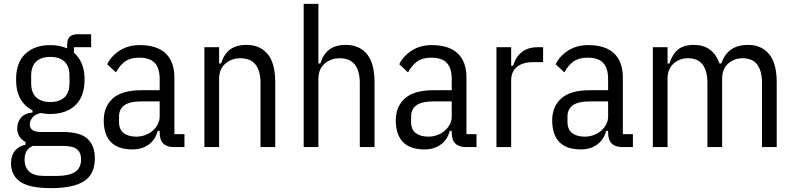

<svg xmlns="http://www.w3.org/2000/svg" viewBox="-20 -760 4104 992"><path d="M470 58Q470 140 414.5 176Q359 212 243 212Q132 212 84.5 179Q37 146 37 84Q37 42 58 18Q79 -6 112 -12V-26Q92 -37 80.5 -54.5Q69 -72 69 -96Q69 -128 87.5 -151Q106 -174 148 -179V-190Q108 -210 85.5 -249.5Q63 -289 63 -349Q63 -437 111 -482Q159 -527 240 -527Q288 -527 327 -510V-528Q327 -557 340 -570Q353 -583 382 -583H451V-516H362V-488Q388 -465 402.5 -431Q417 -397 417 -349Q417 -261 369 -216Q321 -171 240 -171Q216 -171 191 -176Q163 -171 148.5 -153.5Q134 -136 134 -118Q134 -98 148 -88Q162 -78 194 -78H307Q394 -78 432 -43Q470 -8 470 58ZM399 63Q399 29 378 11.5Q357 -6 306 -6H149Q126 5 116.5 22Q107 39 107 65Q107 104 131 126.5Q155 149 208 149H274Q336 149 367.5 128.5Q399 108 399 63ZM240 -233Q287 -233 313 -257Q339 -281 339 -331V-368Q339 -418 313 -442Q287 -466 240 -466Q193 -466 167 -442Q141 -418 141 -368V-331Q141 -281 167 -257Q193 -233 240 -233Z M879 0Q805 0 805 -74V-84H795Q782 -37 747.5 -12.5Q713 12 665 12Q590 12 553 -26Q516 -64 516 -138Q516 -210 563.5 -252Q611 -294 712 -294H805V-351Q805 -408 779.5 -435Q754 -462 699 -462Q654 -462 626.5 -442.5Q599 -423 579 -386L534 -428Q554 -470 598 -498.5Q642 -527 702 -527Q790 -527 835.5 -484.5Q881 -442 881 -359V-67H933V0ZM684 -54Q710 -54 732.5 -63Q755 -72 771 -86.5Q787 -101 796 -119.5Q805 -138 805 -158V-236H710Q650 -236 622.5 -216Q595 -196 595 -158V-130Q595 -91 619 -72.5Q643 -54 684 -54Z M1036 0V-516H1112V-432H1122Q1137 -480 1168.5 -504Q1200 -528 1254 -528Q1323 -528 1362.5 -481Q1402 -434 1402 -336V0H1326V-331Q1326 -393 1300.5 -426Q1275 -459 1222 -459Q1176 -459 1144 -431Q1112 -403 1112 -352V0Z M1549 -740H1625V-432H1635Q1650 -480 1681.5 -504Q1713 -528 1767 -528Q1836 -528 1875.5 -481Q1915 -434 1915 -336V0H1839V-331Q1839 -393 1813.5 -426Q1788 -459 1735 -459Q1689 -459 1657 -431Q1625 -403 1625 -352V0H1549Z M2388 0Q2314 0 2314 -74V-84H2304Q2291 -37 2256.5 -12.5Q2222 12 2174 12Q2099 12 2062 -26Q2025 -64 2025 -138Q2025 -210 2072.5 -252Q2120 -294 2221 -294H2314V-351Q2314 -408 2288.5 -435Q2263 -462 2208 -462Q2163 -462 2135.5 -442.5Q2108 -423 2088 -386L2043 -428Q2063 -470 2107 -498.5Q2151 -527 2211 -527Q2299 -527 2344.5 -484.5Q2390 -442 2390 -359V-67H2442V0ZM2193 -54Q2219 -54 2241.5 -63Q2264 -72 2280 -86.5Q2296 -101 2305 -119.5Q2314 -138 2314 -158V-236H2219Q2159 -236 2131.5 -216Q2104 -196 2104 -158V-130Q2104 -91 2128 -72.5Q2152 -54 2193 -54Z M2545 0V-516H2621V-420H2631Q2644 -465 2675.5 -490.5Q2707 -516 2758 -516H2786V-439H2736Q2682 -439 2651.5 -415Q2621 -391 2621 -343V0Z M3196 0Q3122 0 3122 -74V-84H3112Q3099 -37 3064.5 -12.5Q3030 12 2982 12Q2907 12 2870 -26Q2833 -64 2833 -138Q2833 -210 2880.5 -252Q2928 -294 3029 -294H3122V-351Q3122 -408 3096.5 -435Q3071 -462 3016 -462Q2971 -462 2943.5 -442.5Q2916 -423 2896 -386L2851 -428Q2871 -470 2915 -498.5Q2959 -527 3019 -527Q3107 -527 3152.5 -484.5Q3198 -442 3198 -359V-67H3250V0ZM3001 -54Q3027 -54 3049.5 -63Q3072 -72 3088 -86.5Q3104 -101 3113 -119.5Q3122 -138 3122 -158V-236H3027Q2967 -236 2939.5 -216Q2912 -196 2912 -158V-130Q2912 -91 2936 -72.5Q2960 -54 3001 -54Z M3353 0V-516H3429V-432H3439Q3454 -480 3483 -504Q3512 -528 3565 -528Q3613 -528 3646.5 -504.5Q3680 -481 3697 -432H3707Q3723 -480 3757 -504Q3791 -528 3847 -528Q3913 -528 3953 -481Q3993 -434 3993 -336V0H3917V-331Q3917 -393 3892.5 -426Q3868 -459 3817 -459Q3772 -459 3741.5 -431Q3711 -403 3711 -352V0H3635V-331Q3635 -393 3610.5 -426Q3586 -459 3535 -459Q3490 -459 3459.5 -431Q3429 -403 3429 -352V0Z"/></svg>

Font: IBM Plex Sans Cond
Style: Regular
Weight: 400
Width: 3
Designer: Mike Abbink, Paul van der Laan, Pieter van Rosmalen
Foundry: Bold Monday
Version: Version 1.3